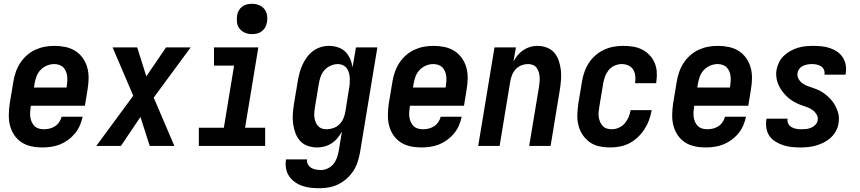

<svg xmlns="http://www.w3.org/2000/svg" viewBox="-20 -770 4540 1013"><path d="M203 8Q173 8 145 2Q117 -4 94 -19Q71 -34 55.5 -57Q40 -80 33 -107Q26 -134 26.5 -163.5Q27 -193 31 -222L51 -342Q55 -367 64 -392Q73 -417 87.5 -439Q102 -461 122.5 -479Q143 -497 167.5 -508Q192 -519 217 -523.5Q242 -528 267 -528Q297 -528 325.5 -522Q354 -516 377 -501.5Q400 -487 416.5 -464Q433 -441 440.5 -413.5Q448 -386 447.5 -356.5Q447 -327 442 -298L428 -212H143L142 -207Q140 -193 139 -179Q138 -165 140 -151.5Q142 -138 147.5 -126Q153 -114 162 -105Q171 -96 184 -92Q197 -88 211 -88Q226 -88 241 -91.5Q256 -95 269.5 -103.5Q283 -112 292.5 -126Q302 -140 305 -154H416Q411 -131 401.5 -108.5Q392 -86 376 -66.5Q360 -47 339.5 -32Q319 -17 296.5 -8Q274 1 250 4.5Q226 8 203 8ZM159 -308H331L332 -313Q334 -327 335 -340.5Q336 -354 334.5 -367.5Q333 -381 328 -393Q323 -405 314.5 -414Q306 -423 293 -427.5Q280 -432 267 -432Q247 -432 227.5 -424Q208 -416 193.5 -400.5Q179 -385 172 -365.5Q165 -346 162 -327Z M900 0H770L721 -153L618 0H488L683 -265L574 -520H704L752 -367L856 -520H986L791 -255Z M1379 0H1029V-96H1161L1215 -424H1109V-520H1343L1273 -96H1379ZM1309 -590Q1290 -590 1273 -597Q1256 -604 1244.5 -618Q1233 -632 1230.5 -651Q1228 -670 1231 -689Q1233 -703 1240 -715Q1247 -727 1258.5 -735.5Q1270 -744 1283 -747Q1296 -750 1310 -750Q1329 -750 1346.5 -743Q1364 -736 1375 -722Q1386 -708 1389 -689Q1392 -670 1388 -651Q1386 -637 1379 -625Q1372 -613 1360.5 -604.5Q1349 -596 1336 -593Q1323 -590 1309 -590Z M1666 223Q1642 223 1619 220.5Q1596 218 1574.5 210.5Q1553 203 1535 190Q1517 177 1505 159Q1493 141 1489 118Q1485 95 1489 72V71H1600Q1598 85 1604.5 97Q1611 109 1622 115.5Q1633 122 1646.5 124.5Q1660 127 1674 127Q1692 127 1710.5 118Q1729 109 1741 93Q1753 77 1759 58.5Q1765 40 1768 22L1784 -76Q1774 -58 1761 -42Q1748 -26 1730.5 -14.5Q1713 -3 1693 2.5Q1673 8 1654 8Q1627 8 1603 -0.5Q1579 -9 1563 -27Q1547 -45 1538.5 -68.5Q1530 -92 1526.5 -117.5Q1523 -143 1525 -169.5Q1527 -196 1531 -222L1551 -342Q1555 -364 1560.5 -385.5Q1566 -407 1575.5 -427.5Q1585 -448 1598.5 -467Q1612 -486 1630.5 -500Q1649 -514 1671 -521Q1693 -528 1714 -528Q1739 -528 1762.5 -520.5Q1786 -513 1802 -497Q1818 -481 1827.5 -459Q1837 -437 1840 -414L1858 -520H1971L1879 37Q1874 62 1866 86.5Q1858 111 1843.5 133Q1829 155 1808.5 173Q1788 191 1764.5 202.5Q1741 214 1716 218.5Q1691 223 1666 223ZM1702 -88Q1720 -88 1738 -94Q1756 -100 1770 -113.5Q1784 -127 1791.5 -144.5Q1799 -162 1802 -180L1821 -300Q1824 -314 1825 -328.5Q1826 -343 1825.5 -357Q1825 -371 1821.5 -384.5Q1818 -398 1810 -409Q1802 -420 1789.5 -426Q1777 -432 1763 -432Q1744 -432 1724.5 -423.5Q1705 -415 1691.5 -399.5Q1678 -384 1671.5 -365Q1665 -346 1662 -327L1642 -207Q1640 -193 1638.5 -179.5Q1637 -166 1638.5 -153Q1640 -140 1644.5 -128Q1649 -116 1657 -106.5Q1665 -97 1677 -92.5Q1689 -88 1702 -88Z M2203 8Q2173 8 2145 2Q2117 -4 2094 -19Q2071 -34 2055.5 -57Q2040 -80 2033 -107Q2026 -134 2026.5 -163.5Q2027 -193 2031 -222L2051 -342Q2055 -367 2064 -392Q2073 -417 2087.5 -439Q2102 -461 2122.5 -479Q2143 -497 2167.5 -508Q2192 -519 2217 -523.5Q2242 -528 2267 -528Q2297 -528 2325.5 -522Q2354 -516 2377 -501.5Q2400 -487 2416.5 -464Q2433 -441 2440.5 -413.5Q2448 -386 2447.5 -356.5Q2447 -327 2442 -298L2428 -212H2143L2142 -207Q2140 -193 2139 -179Q2138 -165 2140 -151.5Q2142 -138 2147.5 -126Q2153 -114 2162 -105Q2171 -96 2184 -92Q2197 -88 2211 -88Q2226 -88 2241 -91.5Q2256 -95 2269.5 -103.5Q2283 -112 2292.5 -126Q2302 -140 2305 -154H2416Q2411 -131 2401.5 -108.5Q2392 -86 2376 -66.5Q2360 -47 2339.5 -32Q2319 -17 2296.5 -8Q2274 1 2250 4.5Q2226 8 2203 8ZM2159 -308H2331L2332 -313Q2334 -327 2335 -340.5Q2336 -354 2334.5 -367.5Q2333 -381 2328 -393Q2323 -405 2314.5 -414Q2306 -423 2293 -427.5Q2280 -432 2267 -432Q2247 -432 2227.5 -424Q2208 -416 2193.5 -400.5Q2179 -385 2172 -365.5Q2165 -346 2162 -327Z M2503 0 2589 -520H2702L2689 -445Q2698 -463 2711 -478.5Q2724 -494 2741 -505.5Q2758 -517 2777 -522.5Q2796 -528 2815 -528Q2841 -528 2865 -519Q2889 -510 2904.5 -492Q2920 -474 2928 -450Q2936 -426 2939 -401Q2942 -376 2940 -350Q2938 -324 2934 -298L2885 0H2772L2824 -313Q2826 -326 2827 -339.5Q2828 -353 2827 -366Q2826 -379 2822 -391Q2818 -403 2811 -412.5Q2804 -422 2792 -427Q2780 -432 2767 -432Q2749 -432 2731.5 -425.5Q2714 -419 2701.5 -405.5Q2689 -392 2682 -375Q2675 -358 2672 -340L2616 0Z M3200 8Q3170 8 3142 2Q3114 -4 3092 -19.5Q3070 -35 3054.5 -58Q3039 -81 3032 -108Q3025 -135 3026 -164Q3027 -193 3031 -222L3051 -342Q3055 -367 3064 -392Q3073 -417 3087.5 -439Q3102 -461 3123 -479Q3144 -497 3168 -508Q3192 -519 3217.5 -523.5Q3243 -528 3268 -528Q3294 -528 3319.5 -524Q3345 -520 3367 -509Q3389 -498 3406 -480.5Q3423 -463 3433 -440.5Q3443 -418 3445 -392.5Q3447 -367 3443 -340L3442 -331H3331V-336Q3334 -354 3331.5 -372Q3329 -390 3320 -404Q3311 -418 3294.5 -425Q3278 -432 3260 -432Q3241 -432 3222 -423.5Q3203 -415 3190.5 -399Q3178 -383 3171.5 -364.5Q3165 -346 3162 -327L3142 -207Q3140 -193 3138.5 -179Q3137 -165 3139 -152Q3141 -139 3146 -127Q3151 -115 3160 -105.5Q3169 -96 3181.5 -92Q3194 -88 3208 -88Q3226 -88 3244.5 -96Q3263 -104 3276 -119Q3289 -134 3296.5 -152Q3304 -170 3307 -188V-189H3418V-187Q3413 -161 3404 -136Q3395 -111 3380 -88Q3365 -65 3345 -46Q3325 -27 3301 -14.5Q3277 -2 3251 3Q3225 8 3200 8Z M3703 8Q3673 8 3645 2Q3617 -4 3594 -19Q3571 -34 3555.5 -57Q3540 -80 3533 -107Q3526 -134 3526.5 -163.5Q3527 -193 3531 -222L3551 -342Q3555 -367 3564 -392Q3573 -417 3587.5 -439Q3602 -461 3622.5 -479Q3643 -497 3667.5 -508Q3692 -519 3717 -523.5Q3742 -528 3767 -528Q3797 -528 3825.5 -522Q3854 -516 3877 -501.5Q3900 -487 3916.5 -464Q3933 -441 3940.5 -413.5Q3948 -386 3947.5 -356.5Q3947 -327 3942 -298L3928 -212H3643L3642 -207Q3640 -193 3639 -179Q3638 -165 3640 -151.5Q3642 -138 3647.5 -126Q3653 -114 3662 -105Q3671 -96 3684 -92Q3697 -88 3711 -88Q3726 -88 3741 -91.5Q3756 -95 3769.5 -103.5Q3783 -112 3792.5 -126Q3802 -140 3805 -154H3916Q3911 -131 3901.5 -108.5Q3892 -86 3876 -66.5Q3860 -47 3839.5 -32Q3819 -17 3796.5 -8Q3774 1 3750 4.5Q3726 8 3703 8ZM3659 -308H3831L3832 -313Q3834 -327 3835 -340.5Q3836 -354 3834.5 -367.5Q3833 -381 3828 -393Q3823 -405 3814.5 -414Q3806 -423 3793 -427.5Q3780 -432 3767 -432Q3747 -432 3727.5 -424Q3708 -416 3693.5 -400.5Q3679 -385 3672 -365.5Q3665 -346 3662 -327Z M4201 8Q4178 8 4155.5 5.5Q4133 3 4112 -4Q4091 -11 4072 -22.5Q4053 -34 4040.5 -51.5Q4028 -69 4024 -91.5Q4020 -114 4023 -137L4025 -144H4136L4135 -142Q4133 -128 4139.5 -116.5Q4146 -105 4157.5 -98.5Q4169 -92 4182.5 -90Q4196 -88 4209 -88Q4222 -88 4235 -89.5Q4248 -91 4260.5 -96.5Q4273 -102 4282.5 -112Q4292 -122 4294 -135Q4297 -151 4289 -165Q4281 -179 4268.5 -188.5Q4256 -198 4241 -203.5Q4226 -209 4211.5 -214Q4197 -219 4182.5 -226Q4168 -233 4155.5 -241.5Q4143 -250 4132 -260.5Q4121 -271 4111.5 -283Q4102 -295 4094 -309Q4086 -323 4081.5 -338Q4077 -353 4075.5 -369Q4074 -385 4077 -402Q4081 -422 4090.5 -441.5Q4100 -461 4116 -476Q4132 -491 4151 -501.5Q4170 -512 4190 -518Q4210 -524 4230.5 -526Q4251 -528 4272 -528Q4294 -528 4316.5 -525.5Q4339 -523 4359.5 -516Q4380 -509 4397.5 -497Q4415 -485 4426.5 -467Q4438 -449 4442 -427.5Q4446 -406 4442 -383L4441 -376H4330V-378Q4332 -391 4327 -402.5Q4322 -414 4311.5 -420.5Q4301 -427 4288.5 -429.5Q4276 -432 4264 -432Q4252 -432 4240.5 -430Q4229 -428 4217.5 -423Q4206 -418 4198 -408Q4190 -398 4188 -386Q4185 -369 4192.5 -355Q4200 -341 4212.5 -331.5Q4225 -322 4239.5 -316.5Q4254 -311 4269.5 -306Q4285 -301 4299 -294.5Q4313 -288 4325.5 -279Q4338 -270 4349.5 -259.5Q4361 -249 4370.5 -237Q4380 -225 4387 -211.5Q4394 -198 4399.5 -183Q4405 -168 4406 -151.5Q4407 -135 4404 -118Q4401 -98 4390 -78Q4379 -58 4362.5 -43Q4346 -28 4326 -18Q4306 -8 4285 -2Q4264 4 4243 6Q4222 8 4201 8Z"/></svg>

Font: Iosevka Oblique
Style: Bold
Weight: 700
Italic angle: -9°
Monospace: yes
Designer: Belleve Invis
Foundry: Belleve Invis
Version: Version 32.5.0; ttfautohint (v1.8.4)